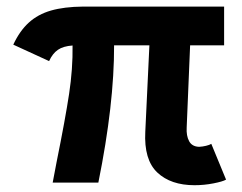

<svg xmlns="http://www.w3.org/2000/svg" viewBox="-20 -543 719 571"><path d="M412.1 -151.4 424.3 -408.2H319.3Q319.8 -233.9 272.5 0H136.7L148.4 -61.5Q174.3 -189.5 185.5 -263.9Q196.8 -338.4 195.8 -407.7Q168 -405.8 152.1 -394.8Q136.2 -383.8 126 -361.3L19.5 -410.2Q38.6 -451.2 65.7 -475.8Q92.8 -500.5 131.8 -511.7Q170.9 -522.9 226.6 -523.4H646.5V-408.2H545.4L535.2 -164.1Q533.7 -139.2 542.5 -123Q551.3 -106.9 572.3 -106.4Q582.5 -106.9 592.8 -109.4Q603 -111.8 608.4 -115.2L652.3 -8.8Q642.1 -2.9 614.5 2.4Q586.9 7.8 558.6 7.8Q487.8 7.8 447.8 -30Q407.7 -67.9 412.1 -151.4Z"/></svg>

Font: Reddit Sans Strawberry
Style: Bold
Weight: 700
Designer: Stephen Hutchings
Foundry: Reddit
Version: Version 1.013